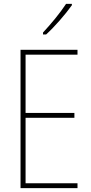

<svg xmlns="http://www.w3.org/2000/svg" viewBox="-20 -971 472 991"><path d="M351 -944V-951H321C288 -901 247 -852 202 -803V-793H218C261 -832 317 -896 351 -944ZM380 0V-25H112V-363H364V-388H112V-689H380V-714H86V0Z"/></svg>

Font: Noto Sans Armenian Condensed Thin
Style: Regular
Weight: 100
Width: 3
Designer: Monotype Design Team
Foundry: Monotype Imaging Inc.
Version: Version 2.008